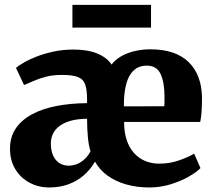

<svg xmlns="http://www.w3.org/2000/svg" viewBox="-20 -776 900 806"><path d="M186.5 11Q142 11 104.2 -9Q66.5 -29 44.2 -65.8Q22 -102.5 22 -152Q22 -201 46.2 -236.8Q70.5 -272.5 114 -296Q157.5 -319.5 216.8 -331Q276 -342.5 345.5 -343V-357.5Q345.5 -397.5 338 -420.2Q330.5 -443 308 -452.2Q285.5 -461.5 240.5 -461.5Q202.5 -461.5 174.2 -454.2Q146 -447 123.8 -437.2Q101.5 -427.5 81 -419L47 -491Q56.5 -499.5 78.5 -512.5Q100.5 -525.5 132.2 -538Q164 -550.5 203.8 -559.2Q243.5 -568 288 -568Q347.5 -568 388 -551.5Q428.5 -535 448.5 -505Q464 -526 490 -540.5Q516 -555 547.5 -562Q579 -569 610.5 -569Q717 -569 771.8 -515.5Q826.5 -462 828 -366.5Q828 -332.5 826.2 -307.5Q824.5 -282.5 820.5 -264H501Q501 -221 511.8 -188.5Q522.5 -156 542.5 -133.8Q562.5 -111.5 589.5 -100.2Q616.5 -89 649 -89Q693 -89 732.5 -103Q772 -117 795 -131L821.5 -70.5Q806.5 -54 773.2 -35Q740 -16 696.8 -2.5Q653.5 11 606.5 11Q554 11 509 -2Q464 -15 430.8 -39.2Q397.5 -63.5 379 -97.5Q359 -63.5 330.8 -39.2Q302.5 -15 266.2 -2Q230 11 186.5 11ZM500 -329.5 669.5 -330Q670.5 -337.5 670.5 -350.5Q670.5 -363.5 670.5 -371.5Q670.5 -430 654.2 -465.2Q638 -500.5 596 -500.5Q576.5 -500.5 559.5 -492.8Q542.5 -485 529 -466.2Q515.5 -447.5 507.8 -414.5Q500 -381.5 500 -329.5ZM270 -80.5Q281.5 -80.5 297.2 -85.2Q313 -90 329.8 -103.2Q346.5 -116.5 360 -140.5Q352 -165.5 348.8 -201.8Q345.5 -238 345.5 -277.5Q304 -277 275.2 -268.5Q246.5 -260 228.2 -245.8Q210 -231.5 201.8 -213.2Q193.5 -195 193.5 -174.5Q193.5 -130.5 213.8 -105.5Q234 -80.5 270 -80.5ZM614 -755.5V-660H284V-755.5Z"/></svg>

Font: Merriweather 20pt Black
Style: Regular
Weight: 900
Version: Version 2.100